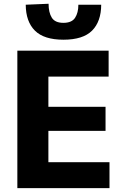

<svg xmlns="http://www.w3.org/2000/svg" viewBox="-20 -976 636 996"><path d="M70 0V-713H543.5V-578.5H231V-422H527.5V-297H231V-134.5H548V0ZM309 -770Q208.5 -770 161.2 -817Q114 -864 113.5 -951.5L232 -956.5Q232 -911 248.8 -884.2Q265.5 -857.5 309 -857.5Q352.5 -857.5 369.5 -883.8Q386.5 -910 386.5 -951.5H505Q504.5 -864 457.5 -817Q410.5 -770 309 -770Z"/></svg>

Font: Commissioner
Style: Bold
Weight: 700
Designer: Kostas Bartsokas
Foundry: Kostas Bartsokas
Version: Version 1.000; ttfautohint (v1.8.3)